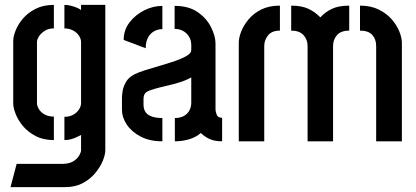

<svg xmlns="http://www.w3.org/2000/svg" viewBox="-20 -577 1699 784"><path d="M23 187 48 92H240Q265 91 281 80.5Q297 70 304 57Q311 44 311 37V-26Q305 -23 295 -18Q285 -13 272 -9Q259 -5 243 -5V-100Q264 -100 279 -108.5Q294 -117 302.5 -130Q311 -143 311 -156V-405Q311 -419 302 -432Q293 -445 277.5 -453Q262 -461 243 -461V-557Q257 -557 270 -553.5Q283 -550 294 -545.5Q305 -541 311 -536V-557H410V37Q410 54 400 79Q390 104 369.5 129Q349 154 318.5 170.5Q288 187 247 187ZM200 -5Q157 -5 125.5 -21.5Q94 -38 74 -62Q54 -86 44 -111.5Q34 -137 34 -154V-409Q34 -428 44 -453Q54 -478 74 -501.5Q94 -525 125.5 -541Q157 -557 200 -557V-461Q177 -461 161.5 -450.5Q146 -440 138.5 -427.5Q131 -415 131 -406V-155Q131 -145 138.5 -132Q146 -119 161.5 -110Q177 -101 200 -101Z M643 0Q591 0 554 -19.5Q517 -39 497.5 -68.5Q478 -98 478 -128V-178Q478 -190 481 -207Q484 -224 494.5 -242.5Q505 -261 530 -274Q546 -282 574.5 -291Q603 -300 634.5 -309Q666 -318 695 -328Q724 -338 742.5 -349Q761 -360 761 -372V-393Q761 -413 751.5 -428Q742 -443 727 -451Q712 -459 693 -459V-553Q750 -553 786.5 -528Q823 -503 841.5 -466.5Q860 -430 860 -399V-129Q860 -123 864.5 -109.5Q869 -96 887 -96V0Q856 0 835.5 -9.5Q815 -19 800 -34Q781 -17 753 -8.5Q725 0 694 0V-95Q714 -95 729 -102.5Q744 -110 752.5 -124.5Q761 -139 761 -158V-261Q742 -250 715.5 -241.5Q689 -233 660 -226.5Q631 -220 609 -213.5Q587 -207 578 -201Q566 -193 566 -172V-150Q566 -131 574.5 -119Q583 -107 600.5 -101Q618 -95 643 -95ZM575 -380 485 -414Q485 -454 508.5 -485Q532 -516 568.5 -534.5Q605 -553 643 -553V-458Q624 -458 608.5 -449Q593 -440 584 -423Q575 -406 575 -380Z M1236 0V-389Q1236 -415 1219.5 -433.5Q1203 -452 1169 -452V-554Q1212 -554 1239.5 -541Q1267 -528 1288 -506Q1308 -528 1335.5 -541Q1363 -554 1406 -554V-452Q1372 -452 1356 -433.5Q1340 -415 1340 -389V0ZM955 0V-402Q955 -423 965 -448.5Q975 -474 995.5 -498.5Q1016 -523 1047.5 -538.5Q1079 -554 1123 -554V-452Q1090 -452 1074.5 -432.5Q1059 -413 1059 -389V0ZM1516 0V-389Q1516 -417 1500 -434.5Q1484 -452 1450 -452V-554Q1494 -554 1526.5 -538Q1559 -522 1580 -497.5Q1601 -473 1611 -447.5Q1621 -422 1621 -402V0Z"/></svg>

Font: Stick No Bills SemiBold
Style: Regular
Weight: 600
Designer: Kosala Senevirathne, Siva Puranthara, Lasantha Premarathna, Tharique Azeez
Foundry: mooniak
Version: Version 2.000